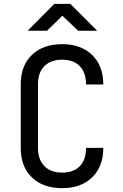

<svg xmlns="http://www.w3.org/2000/svg" viewBox="-20 -970 640 1000"><path d="M304 10Q204 10 146 -46Q88 -102 88 -200V-530Q88 -628 146 -684Q204 -740 304 -740Q402 -740 460 -683.5Q518 -627 518 -530H428Q428 -592 395.5 -625.5Q363 -659 304 -659Q245 -659 211.5 -626Q178 -593 178 -531V-200Q178 -138 211.5 -104.5Q245 -71 304 -71Q363 -71 395.5 -104.5Q428 -138 428 -200H518Q518 -103 460 -46.5Q402 10 304 10ZM124 -810 263 -950H346L486 -810H387L305 -888L225 -810Z"/></svg>

Font: JetBrainsMono NF
Style: Regular
Weight: 400
Designer: Philipp Nurullin, Konstantin Bulenkov
Foundry: JetBrains
Version: Version 2.251; ttfautohint (v1.8.3);Nerd Fonts 2.2.2